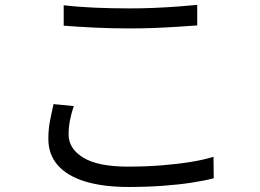

<svg xmlns="http://www.w3.org/2000/svg" viewBox="-20 -723 1040 768"><path d="M234.8 -702Q289 -695.4 356.6 -692.4Q424.1 -689.4 499 -689.4Q547.2 -689.4 595.6 -691.4Q644 -693.4 688.5 -696.7Q733 -700 768.9 -703.4V-621.3Q735.1 -618.9 689.9 -615.9Q644.6 -612.9 595.3 -611.1Q546 -609.3 499.4 -609.3Q424.3 -609.3 359 -612.5Q293.8 -615.6 234.8 -620.3ZM274.9 -298.7Q265.3 -269.4 259.8 -241.2Q254.4 -213 254.4 -185.4Q254.4 -128.1 313.3 -92.3Q372.1 -56.5 492 -56.5Q561.5 -56.5 625.1 -61.5Q688.7 -66.5 742.5 -75.2Q796.4 -83.9 834 -95.9L835 -9.9Q799.2 -0.5 746.7 7.6Q694.1 15.7 629.9 20.3Q565.6 24.9 494.4 24.9Q392.9 24.9 321 3Q249.2 -18.9 211.3 -61.8Q173.4 -104.7 173.4 -167.5Q173.4 -206.8 180.3 -241.7Q187.2 -276.5 194 -306.6Z"/></svg>

Font: Noto Sans TC
Style: Regular
Weight: 100
Designer: Ryoko NISHIZUKA 西塚涼子 (kana, bopomofo & ideographs); Paul D. Hunt (Latin, Greek & Cyrillic); Sandoll Communications 산돌커뮤니
Foundry: Adobe
Version: Version 2.004;hotconv 1.0.118;makeotfexe 2.5.65603